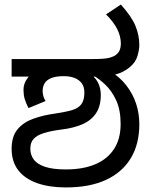

<svg xmlns="http://www.w3.org/2000/svg" viewBox="-20 -810 670 842"><path d="M269 12Q196 12 142.5 -7Q89 -26 60 -63.5Q31 -101 31 -158Q31 -212 57 -243Q83 -274 126.5 -289.5Q170 -305 222 -312Q269 -319 297 -327.5Q325 -336 337.5 -354Q350 -372 350 -404Q350 -430 338 -445.5Q326 -461 306 -468.5Q286 -476 260 -476Q225 -476 204.5 -467.5Q184 -459 175.5 -444.5Q167 -430 167 -411Q167 -401 170 -389Q173 -377 180 -367L105 -336Q93 -359 88 -377Q83 -395 83 -417Q83 -444 101.5 -468.5Q120 -493 160.5 -508Q201 -523 267 -523Q307 -523 342.5 -507.5Q378 -492 400 -463Q422 -434 422 -393Q422 -344 400.5 -312.5Q379 -281 340 -264.5Q301 -248 250 -242Q203 -236 172.5 -226.5Q142 -217 127.5 -201Q113 -185 113 -158Q113 -131 128 -110.5Q143 -90 177.5 -78.5Q212 -67 269 -67Q344 -67 397.5 -89.5Q451 -112 480 -156.5Q509 -201 509 -266Q509 -328 489.5 -370Q470 -412 442 -438.5Q414 -465 389 -479L393 -501H459Q505 -473 534 -435.5Q563 -398 577 -355Q591 -312 591 -265Q591 -178 553.5 -116Q516 -54 444.5 -21Q373 12 269 12ZM31 -474V-551H383Q437 -551 457 -556Q477 -561 488 -569Q501 -579 505.5 -591.5Q510 -604 510 -618Q510 -651 494 -682.5Q478 -714 445 -747L510 -790Q557 -738 574 -696.5Q591 -655 591 -612Q591 -593 583 -565Q575 -537 550 -516Q537 -505 519 -495.5Q501 -486 470.5 -480Q440 -474 390 -474H358L249 -487L150 -474Z"/></svg>

Font: hexkannada15
Style: Book
Weight: 400
Designer: Jelle Bosma - Monotype Design Team
Foundry: Monotype Imaging Inc.
Version: Version 2.003